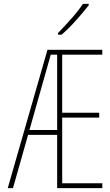

<svg xmlns="http://www.w3.org/2000/svg" viewBox="-20 -971 570 991"><path d="M20 0 225 -714H508V-689H301V-389H492V-364H301V-25H508V0H275V-275H125L47 0ZM242 -689 132 -300H275V-689ZM279 -800Q312 -834 348.5 -875Q385 -916 408 -951H438V-944Q412 -910 373 -866.5Q334 -823 298 -792H279Z"/></svg>

Font: Noto Sans Mono Condensed Thin
Style: Regular
Weight: 100
Width: 3
Designer: Monotype Design Team
Foundry: Monotype Imaging Inc.
Version: Version 2.014; ttfautohint (v1.8.4.7-5d5b)